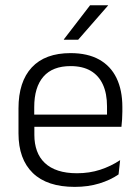

<svg xmlns="http://www.w3.org/2000/svg" viewBox="-20 -702 532 732"><path d="M265 10.5Q159.5 10.5 105 -42.5Q50.5 -95.5 50.5 -193.5V-288.5Q50.5 -390.5 101.2 -445Q152 -499.5 249 -499.5Q314 -499.5 358 -475Q402 -450.5 424.2 -404.5Q446.5 -358.5 446.5 -294V-276.5Q446.5 -262 445.5 -247.5Q444.5 -233 443 -218.5H387Q388 -240.5 388 -260.2Q388 -280 388 -296.5Q388 -345.5 372.2 -379.8Q356.5 -414 325.8 -432Q295 -450 249 -450Q180.5 -450 145.5 -409.8Q110.5 -369.5 110.5 -293.5V-246L111 -238V-187.5Q111 -154 120.8 -127Q130.5 -100 150.8 -80.8Q171 -61.5 201.8 -51.5Q232.5 -41.5 273.5 -41.5Q321 -41.5 361.8 -54.8Q402.5 -68 438 -91.5L432 -37Q401 -15.5 358.5 -2.5Q316 10.5 265 10.5ZM82 -218.5V-265H429.5V-218.5ZM323.5 -682H392V-681L278 -550.5H223.5V-552Z"/></svg>

Font: Anek Telugu Light
Style: Regular
Weight: 300
Version: Version 1.003